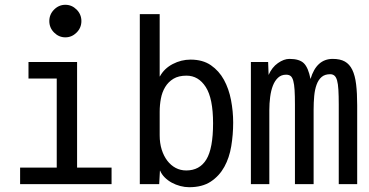

<svg xmlns="http://www.w3.org/2000/svg" viewBox="-20 -785 1540 802"><path d="M302 -526V-85H446V-16H64V-85H217V-457H99V-526ZM186 -697Q186 -725 206 -745Q226 -765 253 -765Q280 -765 300 -745Q320 -725 320 -697Q320 -669 300 -649Q280 -629 253 -629Q226 -629 206 -649Q186 -669 186 -697Z M647 -220Q647 -187 655.5 -160Q664 -133 679 -113.5Q694 -94 714 -83.5Q734 -73 758 -73Q814 -73 842 -119Q870 -165 870 -270Q870 -374 839.5 -421.5Q809 -469 759 -469Q726 -469 704.5 -456Q683 -443 670 -421.5Q657 -400 652 -373Q647 -346 647 -318ZM776 -536Q827 -536 861 -512.5Q895 -489 915.5 -451.5Q936 -414 945 -367Q954 -320 954 -273Q954 -223 946 -174.5Q938 -126 917 -88Q896 -50 860.5 -26.5Q825 -3 770 -3Q752 -3 733 -8Q714 -13 697.5 -22Q681 -31 668 -44Q655 -57 649 -72H648L645 -16H564V-726H647V-466H648Q666 -499 701.5 -517.5Q737 -536 776 -536Z M1277 -455Q1302 -539 1370 -539Q1401 -539 1420.5 -528Q1440 -517 1451.5 -493.5Q1463 -470 1467.5 -433Q1472 -396 1472 -345V-16H1395V-348Q1395 -385 1393.5 -410Q1392 -435 1388 -449Q1384 -463 1377 -469Q1370 -475 1359 -475Q1337 -475 1323.5 -463.5Q1310 -452 1302.5 -431.5Q1295 -411 1292.5 -384Q1290 -357 1290 -327V-16H1212V-348Q1212 -385 1210.5 -409Q1209 -433 1205 -447.5Q1201 -462 1194 -467.5Q1187 -473 1175 -473Q1155 -473 1141.5 -460.5Q1128 -448 1120 -427.5Q1112 -407 1108.5 -380Q1105 -353 1105 -325V-16H1028V-526H1100L1102 -472Q1116 -504 1141 -521.5Q1166 -539 1189 -539Q1231 -539 1249.5 -520.5Q1268 -502 1277 -455Z"/></svg>

Font: D2Coding
Style: Regular
Weight: 400
Monospace: yes
Designer: Yong-Rak Park; Jeong-Hwan Yoon; Sang-Min Lee;
Foundry: NHN Corporation
Version: Version 1.3.2; Build 20180524